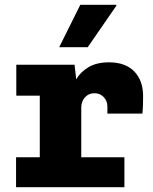

<svg xmlns="http://www.w3.org/2000/svg" viewBox="-20 -781 640 801"><path d="M146 0V-382H48V-511H291L298 -450Q314 -479 348 -500Q382 -521 435 -521Q503 -521 540 -483Q577 -445 577 -380Q577 -362 576.5 -344Q576 -326 574 -307H428V-336Q428 -352 421 -364.5Q414 -377 402 -384.5Q390 -392 374 -392Q357 -392 344.5 -383.5Q332 -375 325.5 -361.5Q319 -348 319 -331V0ZM47 0V-125H499V0ZM227 -584 315 -761H464L466 -758L346 -584Z"/></svg>

Font: Chivo Mono ExtraBold
Style: Regular
Weight: 800
Monospace: yes
Designer: Hector Gatti
Foundry: Omnibus-Type
Version: Version 1.008